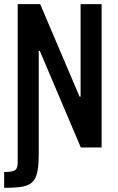

<svg xmlns="http://www.w3.org/2000/svg" viewBox="-24 -708 569 922"><path d="M-4 194V118Q19 118 33 115Q47 112 52.5 105.5Q58 99 59.5 89Q61 79 61 64V-688H169L358 -244H363V-688H464V0H364L167 -464H162V31Q162 75 157.5 105Q153 135 142.5 152.5Q132 170 113 179Q94 188 65.5 191Q37 194 -4 194Z"/></svg>

Font: Saira Condensed SemiBold
Style: Regular
Weight: 600
Width: 3
Designer: Hector Gatti with collaboration of the Omnibus-Type team
Foundry: Omnibus-Type
Version: Version 1.100